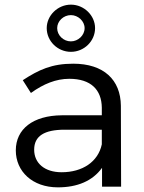

<svg xmlns="http://www.w3.org/2000/svg" viewBox="-20 -803 618 826"><path d="M285 -580C342 -580 389 -626 389 -682C389 -736 342 -783 285 -783C228 -783 181 -736 181 -682C181 -626 228 -580 285 -580ZM285 -738C316 -738 344 -712 344 -682C344 -651 316 -625 285 -625C253 -625 226 -651 226 -682C226 -712 253 -738 285 -738ZM501 0 500 -348C499 -460 426 -529 295 -529C203 -529 147 -503 78 -458L113 -403C167 -442 221 -464 278 -464C371 -464 417 -417 418 -340V-307H246C122 -306 48 -248 48 -156C48 -66 119 3 229 3C312 3 378 -24 419 -81V0ZM245 -62C172 -62 127 -101 127 -159C127 -218 171 -245 258 -245H418V-182C402 -107 335 -62 245 -62Z"/></svg>

Font: Juman Normal
Style: Regular
Weight: 300
Designer: Bandar Raffah (Arabic) Julieta Ulanovsky (Latin)
Foundry: Caramella
Version: Version 5.022;PS 005.022;hotconv 1.0.88;makeotf.lib2.5.64775